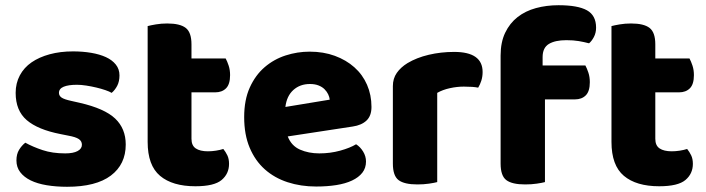

<svg xmlns="http://www.w3.org/2000/svg" viewBox="-20 -699 2707 736"><path d="M237 17Q195 17 159 11Q123 5 97.5 -7.5Q72 -20 57.5 -39Q43 -58 43 -84Q43 -108 53 -124.5Q63 -141 77 -152Q106 -136 143.5 -123.5Q181 -111 230 -111Q261 -111 277.5 -120Q294 -129 294 -144Q294 -158 282 -166Q270 -174 242 -179L212 -185Q125 -202 82.5 -238.5Q40 -275 40 -343Q40 -380 56 -410Q72 -440 101 -460Q130 -480 170.5 -491Q211 -502 260 -502Q297 -502 329.5 -496.5Q362 -491 386 -480Q410 -469 424 -451.5Q438 -434 438 -410Q438 -387 429.5 -370.5Q421 -354 408 -343Q400 -348 384 -353.5Q368 -359 349 -363.5Q330 -368 310.5 -371Q291 -374 275 -374Q242 -374 224 -366.5Q206 -359 206 -343Q206 -332 216 -325Q226 -318 254 -312L285 -305Q381 -283 421.5 -244.5Q462 -206 462 -145Q462 -69 405 -26Q348 17 237 17Z M546 -155V-599Q557 -602 577.5 -605.5Q598 -609 621 -609Q670 -609 692 -592Q714 -575 714 -529V-475H845Q851 -464 856.5 -447.5Q862 -431 862 -411Q862 -376 846.5 -360.5Q831 -345 805 -345H714V-167Q714 -141 730.5 -130Q747 -119 777 -119Q792 -119 808 -121.5Q824 -124 836 -128Q845 -117 851.5 -103.5Q858 -90 858 -71Q858 -33 829.5 -9Q801 15 729 15Q641 15 593.5 -25Q546 -65 546 -155Z M1083 -176Q1097 -140 1130 -125.5Q1163 -111 1204 -111Q1246 -111 1284 -121.5Q1322 -132 1345 -146Q1361 -136 1372 -118Q1383 -100 1383 -80Q1383 -55 1369 -37Q1355 -19 1329.5 -7Q1304 5 1269 10.5Q1234 16 1192 16Q1133 16 1082.5 -0.5Q1032 -17 995 -50Q958 -83 937 -133Q916 -183 916 -250Q916 -316 937.5 -363.5Q959 -411 994.5 -441.5Q1030 -472 1075 -486.5Q1120 -501 1167 -501Q1220 -501 1263.5 -485Q1307 -469 1338.5 -441Q1370 -413 1387 -374Q1404 -335 1404 -289Q1404 -255 1385 -237Q1366 -219 1332 -214ZM1074 -289 1244 -317Q1243 -327 1238 -337.5Q1233 -348 1224 -357Q1215 -366 1201 -371.5Q1187 -377 1168 -377Q1130 -377 1104.5 -354Q1079 -331 1074 -289Z M1656 -1Q1645 2 1624.5 5Q1604 8 1580 8Q1530 8 1508 -8.5Q1486 -25 1486 -72V-369Q1486 -398 1501 -419.5Q1516 -441 1542 -457Q1577 -478 1623.5 -489Q1670 -500 1721 -500Q1830 -500 1830 -423Q1830 -405 1825 -389.5Q1820 -374 1813 -363Q1794 -367 1758 -367Q1732 -367 1704.5 -361Q1677 -355 1656 -343Z M2060 -448H2224Q2230 -437 2235.5 -420.5Q2241 -404 2241 -384Q2241 -349 2225.5 -333.5Q2210 -318 2184 -318H2069V-1Q2058 2 2037.5 5Q2017 8 1993 8Q1943 8 1921 -8.5Q1899 -25 1899 -72V-486Q1899 -537 1916.5 -573.5Q1934 -610 1964 -633.5Q1994 -657 2034.5 -668Q2075 -679 2121 -679Q2195 -679 2230 -659.5Q2265 -640 2265 -593Q2265 -573 2256.5 -557Q2248 -541 2238 -533Q2219 -538 2198.5 -541.5Q2178 -545 2151 -545Q2108 -545 2084 -530.5Q2060 -516 2060 -480Z M2324 -155V-599Q2335 -602 2355.5 -605.5Q2376 -609 2399 -609Q2448 -609 2470 -592Q2492 -575 2492 -529V-475H2623Q2629 -464 2634.5 -447.5Q2640 -431 2640 -411Q2640 -376 2624.5 -360.5Q2609 -345 2583 -345H2492V-167Q2492 -141 2508.5 -130Q2525 -119 2555 -119Q2570 -119 2586 -121.5Q2602 -124 2614 -128Q2623 -117 2629.5 -103.5Q2636 -90 2636 -71Q2636 -33 2607.5 -9Q2579 15 2507 15Q2419 15 2371.5 -25Q2324 -65 2324 -155Z"/></svg>

Font: Baloo 2 Latin ExtraBold
Style: Regular
Weight: 400
Designer: Sarang Kulkarni and Ek Type
Foundry: Ek Type
Version: Version 1.001